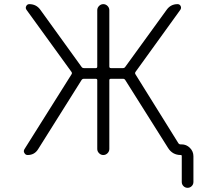

<svg xmlns="http://www.w3.org/2000/svg" viewBox="-20 -774 1040 932"><path d="M452.1 -50.8V-384.8Q452.1 -391.6 444.3 -391.6H387.7Q379.9 -391.6 376 -385.7L165 -49.8Q147.5 -21.5 114.3 -21.5Q103.5 -21.5 98.6 -31.2Q95.7 -35.2 95.7 -40Q95.7 -44.9 98.6 -49.8L327.1 -413.1Q331.1 -418.9 327.1 -424.8L108.4 -726.6Q102.5 -735.4 107.4 -744.6Q112.3 -753.9 122.1 -753.9Q156.2 -753.9 175.8 -726.6L376 -449.2Q379.9 -443.4 387.7 -443.4H445.3Q452.1 -443.4 452.1 -451.2V-724.6Q452.1 -736.3 460.9 -745.1Q469.7 -753.9 481.4 -753.9Q493.2 -753.9 502 -745.1Q510.7 -736.3 510.7 -724.6V-451.2Q510.7 -443.4 518.6 -443.4H577.1Q584 -443.4 587.9 -449.2L789.1 -726.6Q808.6 -753.9 841.8 -753.9Q852.5 -753.9 856.9 -744.6Q861.3 -735.4 855.5 -726.6L637.7 -424.8Q633.8 -418.9 637.7 -413.1L845.7 -79.1Q849.6 -73.2 856.4 -73.2H861.3Q884.8 -73.2 901.9 -56.2Q918.9 -39.1 918.9 -15.6V109.4Q918.9 121.1 910.6 129.4Q902.3 137.7 890.6 137.7Q878.9 137.7 870.6 129.4Q862.3 121.1 862.3 109.4V-16.6Q862.3 -21.5 857.4 -21.5Q817.4 -21.5 795.9 -55.7L587.9 -385.7Q584 -391.6 577.1 -391.6H518.6Q510.7 -391.6 510.7 -384.8V-50.8Q510.7 -39.1 502 -30.3Q493.2 -21.5 481.4 -21.5Q469.7 -21.5 460.9 -30.3Q452.1 -39.1 452.1 -50.8Z"/></svg>

Font: Rounded-X Mgen+ 1mn light
Style: Regular
Weight: 200
Designer: [Source Han Sans]
Ryoko NISHIZUKA  (kana & ideographs); Paul D. Hunt (Latin, Greek & Cyrillic); Wenlong ZHANG  (bopomofo
Version: Version 1.059.20150602